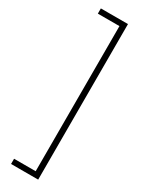

<svg xmlns="http://www.w3.org/2000/svg" viewBox="-267 -836 849 1116"><g transform="rotate(30 157.0 -278.0)"><path d="M43 244V209H188V-765H43V-800H225V244Z"/></g></svg>

Font: Noto Sans Tamil SemiCondensed ExtraLight
Style: Regular
Weight: 200
Width: 4
Designer: Jelle Bosma - Monotype Design Team
Foundry: Monotype Imaging Inc.
Version: Version 2.004; ttfautohint (v1.8.4.7-5d5b)